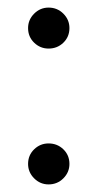

<svg xmlns="http://www.w3.org/2000/svg" viewBox="-20 -478 257 506"><path d="M108 -350Q86 -350 70 -365.5Q54 -381 54 -404Q54 -426 70 -442Q86 -458 108 -458Q131 -458 147 -442Q163 -426 163 -404Q163 -381 147 -365.5Q131 -350 108 -350ZM108 8Q86 8 70 -8Q54 -24 54 -46Q54 -69 70 -84.5Q86 -100 108 -100Q131 -100 147 -84.5Q163 -69 163 -46Q163 -24 147 -8Q131 8 108 8Z"/></svg>

Font: Epunda Sans
Style: Regular
Weight: 400
Designer: Simon Atzbach
Foundry: typofactur
Version: Version 2.204; ttfautohint (v1.8.4.7-5d5b)